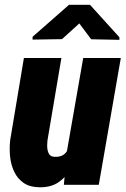

<svg xmlns="http://www.w3.org/2000/svg" viewBox="-20 -770 523 800"><path d="M258.3 -136.7 326.7 -528.3H483.4L391.6 0H246.1ZM287.1 -238.3 321.8 -238.8Q317.9 -200.7 308.1 -156.7Q298.3 -112.8 278.8 -74.5Q259.3 -36.1 226.6 -12.5Q193.8 11.2 144.5 10.3Q103.5 9.8 78.1 -8.1Q52.7 -25.9 39.1 -54.7Q25.4 -83.5 22 -117.9Q18.6 -152.3 22.5 -186.5L79.6 -528.3H235.8L177.7 -184.6Q176.8 -176.3 176.5 -164.8Q176.3 -153.3 178.7 -142.6Q181.2 -131.8 187.5 -124.5Q193.8 -117.2 206.5 -116.7Q239.3 -114.7 255.4 -135.3Q271.5 -155.8 277.8 -184.8Q284.2 -213.9 287.1 -238.3ZM355 -750 477.5 -614.7V-604L359.9 -606.4L310.5 -672.4L238.3 -606.9L115.7 -605V-616.7L267.6 -750Z"/></svg>

Font: Roboto Condensed Black
Style: Italic
Weight: 900
Italic angle: -12°
Designer: Christian Robertson
Foundry: Google
Version: Version 3.008; 2023